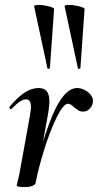

<svg xmlns="http://www.w3.org/2000/svg" viewBox="-20 -753 398 781"><path d="M294 -395Q316 -395 337 -379Q358 -363 358 -342Q358 -326 346.5 -312.5Q335 -299 318 -299Q308 -299 300.5 -303Q293 -307 288 -311.5Q283 -316 281 -317Q267 -331 257 -331Q238 -331 211 -276.5Q184 -222 160 -145Q136 -68 125 -10L115 -11Q144 -163 191.5 -279Q239 -395 294 -395ZM48 1 53 -20Q55 -28 58 -41.5Q61 -55 64 -74L102 -284Q106 -310 106 -317Q106 -349 86 -349Q64 -349 27 -310Q26 -309 24 -309Q21 -309 19 -312.5Q17 -316 19 -319Q53 -359 81 -377Q109 -395 137 -395Q160 -395 170.5 -381.5Q181 -368 181 -340Q181 -323 176 -293L125 -10Q124 -2 112 3Q100 8 78 8Q48 8 48 1ZM136 -733Q155 -733 177.5 -727.5Q200 -722 200 -716L183 -476Q183 -474 178.5 -473Q174 -472 173 -475L119 -727Q118 -733 136 -733ZM260 -733Q279 -733 301.5 -727.5Q324 -722 324 -716L307 -476Q307 -474 302.5 -473Q298 -472 297 -475L243 -727Q242 -733 260 -733Z"/></svg>

Font: Cormorant Garamond SemiBold
Style: Italic
Weight: 600
Italic angle: -10°
Designer: Christian Thalmann (Catharsis Fonts)
Foundry: Catharsis Fonts
Version: Version 4.000